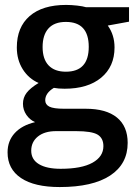

<svg xmlns="http://www.w3.org/2000/svg" viewBox="-20 -532 558 776"><path d="M206.3 -2Q160.3 -2 133.2 19.7Q106.2 41.5 106.2 77.1Q106.2 112.7 137.3 131.4Q168.4 150.2 225 150.2Q309.9 150.2 353.9 125.6Q397.9 101.1 397.9 58.6Q397.9 26.3 374.4 12.1Q350.9 -2 287.2 -2ZM501.5 -503V-444.4L415.6 -428.7Q442.9 -390.8 442.9 -340.2Q442.9 -262.9 389 -218.1Q335.2 -173.4 241.2 -173.4Q215.4 -173.4 197.7 -176.9Q162.8 -155.7 162.8 -126.9Q162.8 -109.2 179.7 -100.9Q196.7 -92.5 238.6 -92.5H326.1Q409 -92.5 452.5 -57.1Q496 -21.7 496 45.5Q496 130.9 425.2 177.5Q354.4 224 221.4 224Q119.3 224 65 187.6Q10.6 151.2 10.6 83.9Q10.6 37.4 39.7 5.8Q68.8 -25.8 121.8 -38.4Q100.6 -47.5 86.7 -67.7Q72.8 -88 72.8 -112.7Q72.8 -137.5 87.7 -157Q102.6 -176.4 136 -196.7Q96.1 -213.9 72 -252Q48 -290.2 48 -340.2Q48 -422.1 99.8 -467.1Q151.7 -512.1 247.2 -512.1Q267.9 -512.1 292 -509.4Q316 -506.6 327.1 -503ZM246.2 -443.4Q199.7 -443.4 175.9 -417.1Q152.2 -390.8 152.2 -342Q152.2 -293.2 176.4 -267.7Q200.7 -242.2 246.2 -242.2Q338.7 -242.2 338.7 -342.8Q338.7 -443.4 246.2 -443.4Z"/></svg>

Font: Khula SemiBold
Style: Regular
Weight: 600
Designer: Erin McLaughlin, Steve Matteson
Version: Version 1.002;PS 1.0;hotconv 1.0.72;makeotf.lib2.5.5900; ttf